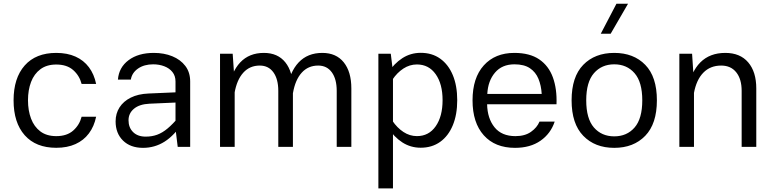

<svg xmlns="http://www.w3.org/2000/svg" viewBox="-20 -797 4199 1042"><path d="M285.3 -509.9Q174.6 -509.9 114.1 -441.7Q53.7 -373.5 53.7 -252.4Q53.7 -131.4 114.1 -63.1Q174.6 5.1 285.3 5.1Q345 5.1 389.7 -15.1Q434.4 -35.3 462.6 -73.2Q490.9 -111 501.7 -163.4H422.9Q411.4 -118.7 377.3 -88.5Q343.2 -58.2 285.3 -58.2Q233.2 -58.2 199.1 -83.7Q165.1 -109.3 148.5 -153.3Q131.9 -197.2 131.9 -252.9Q131.9 -308.2 148.5 -352.1Q165.2 -396 199.4 -421.4Q233.5 -446.8 285.3 -446.8Q343.2 -446.8 377.3 -416.6Q411.4 -386.4 422.9 -341.6L501.7 -341.4Q490.9 -394.2 462.6 -432Q434.3 -469.9 389.6 -489.9Q345 -509.9 285.3 -509.9Z M1012.1 -354.8Q1012.1 -404.5 985.9 -439Q959.7 -473.5 915 -491.7Q870.4 -509.9 814.9 -509.9Q730.7 -509.9 677.9 -470.5Q625.1 -431 620 -365H690Q696.1 -402.1 729.2 -425Q762.3 -447.9 811.3 -447.9Q844.1 -447.9 871.7 -437.3Q899.4 -426.8 915.9 -406Q932.5 -385.1 932.5 -354.8V-97.6L944.5 0H1012.1ZM975.5 -135.7 949.5 -161.1Q917.4 -123.1 889.4 -99.7Q861.4 -76.3 833 -65.9Q804.7 -55.5 770.6 -55.5Q727.2 -55.5 702.4 -80.1Q677.5 -104.7 677.5 -144.2Q677.5 -182 706.9 -206.7Q736.3 -231.5 791.1 -234.2L967.7 -242V-297.4L786.2 -289.5Q729.7 -287.2 689.7 -267.2Q649.8 -247.3 628.6 -214.1Q607.4 -180.8 607.4 -138.1Q607.4 -73.6 647.6 -34.1Q687.8 5.4 756.3 5.4Q819.5 5.4 872.8 -28Q926 -61.4 975.5 -135.7Z M1174.1 -505.4V0H1253.6V-348.3L1242.8 -505.4ZM1569.7 -317.1Q1569.7 -407.2 1528.6 -458.6Q1487.5 -509.9 1412.2 -509.9Q1332.5 -509.9 1283.7 -458.3Q1234.9 -406.6 1217.1 -304.5L1252.8 -291.9Q1265.2 -363.8 1300.3 -402.5Q1335.4 -441.2 1389.7 -441.2Q1437.3 -441.2 1463.8 -404.4Q1490.3 -367.7 1490.3 -304.1V0H1569.7ZM1886.8 -317.1Q1886.8 -407.2 1845.7 -458.6Q1804.5 -509.9 1729.2 -509.9Q1649.6 -509.9 1600.8 -458.3Q1551.9 -406.6 1534.2 -304.5L1569.9 -291.9Q1582.3 -363.8 1617.4 -402.5Q1652.4 -441.2 1706.8 -441.2Q1754.3 -441.2 1780.9 -404.4Q1807.4 -367.7 1807.4 -304.1V0H1886.8Z M2033.5 -505.4V225.6H2112.7V-407.8L2100.8 -505.4ZM2461.4 -253.3Q2461.4 -331.8 2437.4 -389.4Q2413.4 -446.9 2369.1 -478.6Q2324.9 -510.3 2263.4 -510.3Q2208.6 -510.3 2163.7 -481.4Q2118.9 -452.6 2084.6 -400.1L2109.8 -364.7Q2134.8 -402.4 2169 -424.8Q2203.3 -447.2 2242.5 -447.2Q2307.1 -447.2 2344.5 -394.3Q2381.9 -341.5 2381.9 -253.4Q2381.9 -165.2 2344.6 -111.8Q2307.3 -58.3 2242.7 -58.3Q2203.6 -58.3 2169.3 -80.9Q2135.1 -103.5 2109.8 -141.2L2084.6 -105.3Q2118.9 -52.9 2163.6 -24.1Q2208.4 4.7 2263 4.7Q2324.5 4.7 2369 -27.2Q2413.4 -59.1 2437.4 -117.1Q2461.4 -175 2461.4 -253.3Z M2623.6 -231.2H3000.2Q3003.3 -314.5 2980.5 -377.2Q2957.7 -439.9 2906.3 -474.9Q2854.8 -509.9 2771.3 -509.9Q2666.9 -509.9 2605.7 -442.2Q2544.5 -374.5 2544.5 -252.6Q2544.5 -131.1 2605.4 -62.9Q2666.3 5.4 2775.1 5.4Q2858 5.4 2913.4 -33.3Q2968.8 -72 2990.3 -136.9H2907.9Q2894.4 -104.5 2861.6 -81.4Q2828.8 -58.2 2777.4 -58.2Q2702.5 -58.2 2663.8 -106.3Q2625.1 -154.5 2623.6 -231.2ZM2624.6 -287.1Q2628.3 -358.2 2666.5 -403Q2704.6 -447.9 2772 -447.9Q2824.6 -447.9 2855.9 -426.8Q2887.2 -405.6 2902.2 -369.3Q2917.2 -332.9 2919.9 -287.1Z M3313.6 -447.9Q3381.9 -447.9 3423.8 -399.8Q3465.7 -351.7 3465.7 -252.6Q3465.7 -153.2 3424 -105.1Q3382.2 -57 3313.6 -57Q3245 -57 3203.2 -105.1Q3161.5 -153.2 3161.5 -252.6Q3161.5 -351.7 3203.4 -399.8Q3245.3 -447.9 3313.6 -447.9ZM3313.6 -509.9Q3208.4 -509.9 3145.2 -445Q3082.1 -380.1 3082.1 -252.6Q3082.1 -125.3 3145.4 -60Q3208.7 5.4 3313.6 5.4Q3418.5 5.4 3481.8 -60Q3545 -125.3 3545 -252.6Q3545 -380.1 3481.9 -445Q3418.8 -509.9 3313.6 -509.9ZM3325.5 -776.7 3240.4 -613.9H3294.1L3388.4 -776.7Z M3746.3 0V-348.3L3736 -505.4H3666.9V0ZM4084.4 -317.1Q4084.4 -407.2 4040.5 -458.6Q3996.7 -509.9 3916.3 -509.9Q3832.2 -509.9 3780.7 -458.3Q3729.2 -406.6 3710.5 -304.5L3746.1 -291.9Q3759.2 -363.8 3797 -402.5Q3834.8 -441.2 3893.9 -441.2Q3946.5 -441.2 3975.8 -404.4Q4005 -367.7 4005 -304.1V0H4084.4Z"/></svg>

Font: Estedad-FD VF
Style: Regular
Weight: 100
Designer: Amin Abedi
Version: Version 7.3